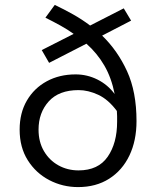

<svg xmlns="http://www.w3.org/2000/svg" viewBox="-20 -750 640 782"><path d="M137 -222Q137 -172 159 -134.5Q181 -97 218 -76.5Q255 -56 300 -56Q380 -56 418.5 -111.5Q457 -167 457 -254Q457 -265 457 -276.5Q457 -288 456 -298Q421 -345 380 -364Q339 -383 300 -383Q220 -383 178.5 -337Q137 -291 137 -222ZM298 12Q235 12 180.5 -16.5Q126 -45 93 -97.5Q60 -150 60 -222Q60 -290 89.5 -340.5Q119 -391 170.5 -419Q222 -447 288 -447Q335 -447 377 -426Q419 -405 447 -367Q434 -433 405 -483Q376 -533 332 -572L180 -494L150 -546L280 -612Q255 -630 226 -646Q197 -662 165 -678L203 -730Q241 -712 277.5 -691.5Q314 -671 347 -646L484 -716L514 -666L396 -605Q459 -544 497.5 -460Q536 -376 536 -257Q536 -177 507 -116.5Q478 -56 424.5 -22Q371 12 298 12Z"/></svg>

Font: SauceCodePro NFM
Style: Regular
Weight: 400
Monospace: yes
Designer: Paul D. Hunt, Teo Tuominen
Foundry: Adobe
Version: Version 2.042;hotconv 1.1.0;makeotfexe 2.6.0;Nerd Fonts 3.3.